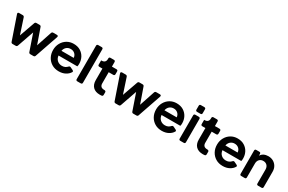

<svg xmlns="http://www.w3.org/2000/svg" viewBox="149 -2108 5202 3471"><g transform="rotate(30 2750.0 -372.5)"><path d="M224 0Q198 0 190 -24L23 -509Q17 -525 24 -534.5Q31 -544 48 -544H122Q148 -544 157 -519L262 -201L375 -520Q383 -544 409 -544H474Q500 -544 508 -520L620 -201L726 -519Q734 -544 761 -544H836Q852 -544 859 -534.5Q866 -525 860 -509L693 -24Q685 0 659 0H594Q568 0 560 -25L442 -367L323 -25Q314 0 289 0Z M1192 12Q1108 12 1045 -26Q982 -64 947 -128.5Q912 -193 912 -273Q912 -354 947.5 -418Q983 -482 1044 -519Q1105 -556 1182 -556Q1266 -556 1325 -519.5Q1384 -483 1415.5 -423Q1447 -363 1447 -290Q1447 -275 1445.5 -260.5Q1444 -246 1440 -235H1048Q1054 -174 1094 -138.5Q1134 -103 1193 -103Q1229 -103 1256.5 -116Q1284 -129 1303 -151Q1312 -161 1321.5 -164Q1331 -167 1344 -161L1398 -135Q1426 -121 1414 -100Q1385 -50 1326.5 -19Q1268 12 1192 12ZM1182 -448Q1133 -448 1097.5 -418.5Q1062 -389 1051 -335H1307Q1303 -385 1268.5 -416.5Q1234 -448 1182 -448Z M1576 0Q1546 0 1546 -30V-727Q1546 -757 1576 -757H1647Q1677 -757 1677 -727V-30Q1677 0 1647 0Z M2046 6Q1954 6 1903.5 -44.5Q1853 -95 1853 -187V-427H1789Q1759 -427 1759 -457V-544H1769Q1809 -544 1831 -565Q1853 -586 1853 -626V-638Q1853 -668 1883 -668H1954Q1984 -668 1984 -638V-544H2079Q2109 -544 2109 -514V-457Q2109 -427 2079 -427H1984V-194Q1984 -153 2006 -131Q2028 -109 2076 -109H2080Q2090 -109 2100.5 -102.5Q2111 -96 2111 -81V-28Q2111 1 2084 4Q2074 5 2064 5.5Q2054 6 2046 6Z M2374 0Q2348 0 2340 -24L2173 -509Q2167 -525 2174 -534.5Q2181 -544 2198 -544H2272Q2298 -544 2307 -519L2412 -201L2525 -520Q2533 -544 2559 -544H2624Q2650 -544 2658 -520L2770 -201L2876 -519Q2884 -544 2911 -544H2986Q3002 -544 3009 -534.5Q3016 -525 3010 -509L2843 -24Q2835 0 2809 0H2744Q2718 0 2710 -25L2592 -367L2473 -25Q2464 0 2439 0Z M3342 12Q3258 12 3195 -26Q3132 -64 3097 -128.5Q3062 -193 3062 -273Q3062 -354 3097.5 -418Q3133 -482 3194 -519Q3255 -556 3332 -556Q3416 -556 3475 -519.5Q3534 -483 3565.5 -423Q3597 -363 3597 -290Q3597 -275 3595.5 -260.5Q3594 -246 3590 -235H3198Q3204 -174 3244 -138.5Q3284 -103 3343 -103Q3379 -103 3406.5 -116Q3434 -129 3453 -151Q3462 -161 3471.5 -164Q3481 -167 3494 -161L3548 -135Q3576 -121 3564 -100Q3535 -50 3476.5 -19Q3418 12 3342 12ZM3332 -448Q3283 -448 3247.5 -418.5Q3212 -389 3201 -335H3457Q3453 -385 3418.5 -416.5Q3384 -448 3332 -448Z M3726 -605Q3696 -605 3696 -635V-715Q3696 -745 3726 -745H3797Q3827 -745 3827 -715V-635Q3827 -605 3797 -605ZM3726 0Q3696 0 3696 -30V-514Q3696 -544 3726 -544H3797Q3827 -544 3827 -514V-30Q3827 0 3797 0Z M4196 6Q4104 6 4053.5 -44.5Q4003 -95 4003 -187V-427H3939Q3909 -427 3909 -457V-544H3919Q3959 -544 3981 -565Q4003 -586 4003 -626V-638Q4003 -668 4033 -668H4104Q4134 -668 4134 -638V-544H4229Q4259 -544 4259 -514V-457Q4259 -427 4229 -427H4134V-194Q4134 -153 4156 -131Q4178 -109 4226 -109H4230Q4240 -109 4250.5 -102.5Q4261 -96 4261 -81V-28Q4261 1 4234 4Q4224 5 4214 5.5Q4204 6 4196 6Z M4614 12Q4530 12 4467 -26Q4404 -64 4369 -128.5Q4334 -193 4334 -273Q4334 -354 4369.5 -418Q4405 -482 4466 -519Q4527 -556 4604 -556Q4688 -556 4747 -519.5Q4806 -483 4837.5 -423Q4869 -363 4869 -290Q4869 -275 4867.5 -260.5Q4866 -246 4862 -235H4470Q4476 -174 4516 -138.5Q4556 -103 4615 -103Q4651 -103 4678.5 -116Q4706 -129 4725 -151Q4734 -161 4743.5 -164Q4753 -167 4766 -161L4820 -135Q4848 -121 4836 -100Q4807 -50 4748.5 -19Q4690 12 4614 12ZM4604 -448Q4555 -448 4519.5 -418.5Q4484 -389 4473 -335H4729Q4725 -385 4690.5 -416.5Q4656 -448 4604 -448Z M4998 0Q4968 0 4968 -30V-514Q4968 -544 4998 -544H5061Q5091 -544 5091 -514V-477Q5113 -516 5153 -536Q5193 -556 5245 -556Q5305 -556 5351 -529.5Q5397 -503 5423.5 -457Q5450 -411 5450 -350V-30Q5450 0 5420 0H5349Q5319 0 5319 -30V-319Q5319 -373 5288.5 -404.5Q5258 -436 5209 -436Q5160 -436 5129.5 -404Q5099 -372 5099 -319V-30Q5099 0 5069 0Z"/></g></svg>

Font: Pitagon Sans Text
Style: Bold
Weight: 700
Designer: Travis Tran
Foundry: Pitagon
Version: Version 1.001; ttfautohint (v1.8.4.7-5d5b);gftools[0.9.26]